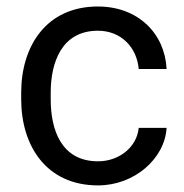

<svg xmlns="http://www.w3.org/2000/svg" viewBox="-20 -558 563 588"><path d="M280.3 -64C167.5 -64 135.3 -160.6 135.3 -253.9V-274.4C135.3 -366.2 168.5 -463.9 279.8 -463.9C352.5 -463.9 399.4 -411.1 404.8 -346.7H490.2C484.9 -455.1 403.3 -538.1 279.8 -538.1C121.6 -538.1 44.9 -416.5 44.9 -274.4V-253.9C44.9 -111.8 121.6 9.8 280.3 9.8C392.1 9.8 484.9 -72.8 490.2 -166.5H404.8C399.4 -107.9 345.2 -64 280.3 -64Z"/></svg>

Font: Nahid
Style: Regular
Weight: 400
Foundry: DejaVu fonts team - Redesigned by Saber Rastikerdar
Version: Version 0.3.0